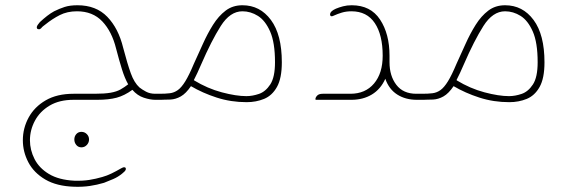

<svg xmlns="http://www.w3.org/2000/svg" viewBox="-20 -380 2160 731"><path d="M571 -23H598V0H571Q552 0 527.5 -8Q503 -16 484 -38Q454 -16 424 -8Q394 0 350 0H260Q206 0 169 22Q132 44 113 79.5Q94 115 94 154Q94 191 111.5 225.5Q129 260 166.5 282.5Q204 305 263 308Q295 309 320 305Q345 301 369 294Q387 289 404.5 280.5Q422 272 441 261Q449 256 454.5 257Q460 258 459 265Q458 269 454 273Q450 277 445 281Q429 294 411.5 301.5Q394 309 376 316Q349 324 322 328Q295 332 263 331Q196 329 152.5 303.5Q109 278 88 238Q67 198 67 154Q67 108 89 67.5Q111 27 154 2Q197 -23 260 -23H340Q378 -23 401 -27Q424 -31 439 -39.5Q454 -48 468 -59Q455 -82 444.5 -115.5Q434 -149 422 -195Q406 -260 369.5 -298.5Q333 -337 273 -337Q236 -337 207.5 -322.5Q179 -308 153 -287Q149 -284 144.5 -280.5Q140 -277 137 -273Q131 -267 126 -269Q120 -269 120 -277Q121 -282 124.5 -286.5Q128 -291 132 -296Q146 -309 159.5 -319.5Q173 -330 186 -337Q206 -347 226 -353.5Q246 -360 275 -360Q346 -360 388.5 -316Q431 -272 449 -198Q465 -137 478 -101Q491 -65 511 -47Q521 -39 536 -31Q551 -23 571 -23ZM263 151Q263 139 270.5 130.5Q278 122 290 122Q302 122 310.5 130.5Q319 139 319 151Q319 163 310.5 172Q302 181 290 181Q278 181 270.5 172Q263 163 263 151Z M903 -360Q970 -360 1011.5 -304Q1053 -248 1053 -143Q1053 -82 1034.5 -49Q1016 -16 985.5 -3.5Q955 9 919 9Q859 9 805 -8.5Q751 -26 707 -52Q688 -24 668.5 -13Q649 -2 629 -1Q609 0 587 0H586V-23H588Q610 -23 626.5 -25Q643 -27 657 -37Q671 -47 685.5 -70.5Q700 -94 718 -137Q735 -174 752.5 -213Q770 -252 791 -285.5Q812 -319 839 -339.5Q866 -360 903 -360ZM918 -14Q941 -14 966 -22.5Q991 -31 1009 -58.5Q1027 -86 1027 -143Q1027 -218 1008.5 -260Q990 -302 962 -319.5Q934 -337 903 -337Q856 -337 820.5 -281Q785 -225 746 -135Q738 -117 731.5 -102.5Q725 -88 718 -75Q718 -75 718.5 -75Q719 -75 719 -74L720 -75Q720 -75 720 -74.5Q720 -74 719 -74Q770 -43 824.5 -28.5Q879 -14 918 -14Z M1565 -23H1597V0H1567Q1524 0 1492.5 -20Q1461 -40 1447 -80Q1429 -40 1395.5 -20Q1362 0 1318 0H1183Q1181 0 1181 -2V-3Q1181 -9 1187.5 -16Q1194 -23 1209 -23H1314Q1371 -23 1404 -62Q1437 -101 1437 -168Q1437 -247 1407 -292Q1377 -337 1318 -337Q1298 -337 1281.5 -332Q1265 -327 1252 -321Q1246 -318 1243 -318Q1239 -318 1237.5 -321Q1236 -324 1237 -328Q1239 -338 1259 -347Q1271 -352 1286 -356Q1301 -360 1319 -360Q1391 -360 1427 -305.5Q1463 -251 1463 -168V-143Q1463 -91 1489 -57Q1515 -23 1565 -23Z M1903 -360Q1970 -360 2011.5 -304Q2053 -248 2053 -143Q2053 -82 2034.5 -49Q2016 -16 1985.5 -3.5Q1955 9 1919 9Q1859 9 1805 -8.5Q1751 -26 1707 -52Q1688 -24 1668.5 -13Q1649 -2 1629 -1Q1609 0 1587 0H1586V-23H1588Q1610 -23 1626.5 -25Q1643 -27 1657 -37Q1671 -47 1685.5 -70.5Q1700 -94 1718 -137Q1735 -174 1752.5 -213Q1770 -252 1791 -285.5Q1812 -319 1839 -339.5Q1866 -360 1903 -360ZM1918 -14Q1941 -14 1966 -22.5Q1991 -31 2009 -58.5Q2027 -86 2027 -143Q2027 -218 2008.5 -260Q1990 -302 1962 -319.5Q1934 -337 1903 -337Q1856 -337 1820.5 -281Q1785 -225 1746 -135Q1738 -117 1731.5 -102.5Q1725 -88 1718 -75Q1718 -75 1718.5 -75Q1719 -75 1719 -74L1720 -75Q1720 -75 1720 -74.5Q1720 -74 1719 -74Q1770 -43 1824.5 -28.5Q1879 -14 1918 -14Z"/></svg>

Font: Zain ExtraLight
Style: Regular
Weight: 200
Designer: Zain,Boutros
Foundry: Mobile Telecommunications Company (Zain), 2024
Version: Version 1.51; ttfautohint (v1.8.4)